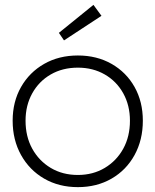

<svg xmlns="http://www.w3.org/2000/svg" viewBox="-20 -759 639 789"><path d="M32 -263Q32 -341 66.5 -401.5Q101 -462 161.5 -496.5Q222 -531 300 -531Q378 -531 438.5 -496.5Q499 -462 533 -401.5Q567 -341 567 -263Q567 -184 533 -122Q499 -60 438.5 -25Q378 10 300 10Q222 10 161.5 -25Q101 -60 66.5 -122Q32 -184 32 -263ZM514 -263Q514 -326 486.5 -375.5Q459 -425 410.5 -453Q362 -481 300 -481Q237 -481 188.5 -453Q140 -425 112.5 -375.5Q85 -326 85 -263Q85 -198 112.5 -148Q140 -98 188.5 -69Q237 -40 300 -40Q362 -40 410.5 -69Q459 -98 486.5 -148Q514 -198 514 -263ZM243 -593 222 -624 364 -739 397 -694Z"/></svg>

Font: Mach ExtraLight
Style: Regular
Weight: 250
Version: Version 1.002